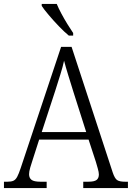

<svg xmlns="http://www.w3.org/2000/svg" viewBox="-21 -951 667 971"><path d="M-1 0V-32H17Q36 -32 47 -37Q58 -42 66 -57Q74 -72 84 -102L288 -714H341L549 -79Q559 -49 571 -40.5Q583 -32 612 -32H626V0H400V-32H425Q456 -32 467.5 -41Q479 -50 479 -69Q479 -80 473.5 -99Q468 -118 464 -132L427 -245H177L143 -139Q138 -125 132 -104Q126 -83 126 -70Q126 -51 138.5 -41.5Q151 -32 184 -32H215V0ZM190 -283H415L351 -484Q337 -529 324 -571Q311 -613 303 -644Q297 -615 284.5 -575Q272 -535 259 -494ZM327 -771Q305 -789 277.5 -817.5Q250 -846 225.5 -875Q201 -904 190 -921V-931H266Q275 -909 289.5 -882Q304 -855 320 -829Q336 -803 349 -784V-771Z"/></svg>

Font: Noto Serif SemiCondensed Light
Style: Regular
Weight: 300
Width: 4
Designer: Monotype Design Team
Foundry: Monotype Imaging Inc.
Version: Version 2.013